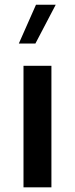

<svg xmlns="http://www.w3.org/2000/svg" viewBox="-20 -806 322 826"><path d="M61 -618.7H132.3L219.7 -785.6H134.8ZM81.1 0H201.2V-522.9H81.1Z"/></svg>

Font: Estedad SemiBold
Style: Regular
Weight: 600
Designer: Amin Abedi
Version: Version 7.3